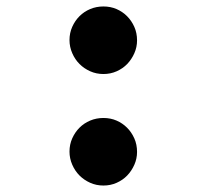

<svg xmlns="http://www.w3.org/2000/svg" viewBox="-20 -564 640 594"><path d="M195 -95Q195 -117 203.5 -136Q212 -155 226 -169Q240 -183 259 -191Q278 -199 300 -199Q322 -199 340.5 -191Q359 -183 373 -169Q387 -155 395.5 -136Q404 -117 404 -94Q404 -73 395.5 -54Q387 -35 373.5 -21Q360 -7 341 1.5Q322 10 300 10Q278 10 259 1.5Q240 -7 226 -21Q212 -35 203.5 -54.5Q195 -74 195 -95ZM195 -440Q195 -462 203.5 -481Q212 -500 226 -514Q240 -528 259 -536Q278 -544 300 -544Q322 -544 340.5 -536Q359 -528 373 -514Q387 -500 395.5 -481Q404 -462 404 -439Q404 -418 395.5 -399Q387 -380 373.5 -366Q360 -352 341 -343.5Q322 -335 300 -335Q278 -335 259 -343.5Q240 -352 226 -366Q212 -380 203.5 -399.5Q195 -419 195 -440Z"/></svg>

Font: Maple Mono Normal NL
Style: Bold
Weight: 700
Monospace: yes
Designer: subframe7536
Version: Version 7.000